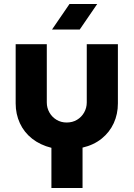

<svg xmlns="http://www.w3.org/2000/svg" viewBox="-20 -733 665 956"><path d="M236 203V3Q180 -11 140 -42.5Q100 -74 79 -119.5Q58 -165 58 -218V-513H213V-223Q213 -196 226 -173Q239 -150 261.5 -136.5Q284 -123 312 -123Q341 -123 363.5 -136.5Q386 -150 399 -173Q412 -196 412 -223V-513H567V-218Q567 -165 546.5 -120Q526 -75 486.5 -43Q447 -11 391 2V203ZM239 -586 326 -713H464L377 -586Z"/></svg>

Font: MuseoModerno SemiBold
Style: Bold
Weight: 700
Version: Version 1.001